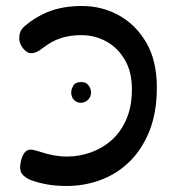

<svg xmlns="http://www.w3.org/2000/svg" viewBox="-20 -607 590 639"><path d="M201 12Q166 12 135.5 6.5Q105 1 79 -9Q63 -17 55 -26Q47 -35 47 -51Q47 -61 50.5 -74.5Q54 -88 61.5 -98.5Q69 -109 82 -109Q89 -109 97.5 -106.5Q106 -104 113 -102Q137 -94 159 -90Q181 -86 203 -86Q244 -86 283 -100Q322 -114 352.5 -141.5Q383 -169 401 -211Q419 -253 419 -309Q419 -368 395.5 -408Q372 -448 334 -469Q296 -490 250 -490Q212 -490 182 -480Q152 -470 125 -449Q112 -439 103 -434.5Q94 -430 83 -430Q75 -430 66 -437Q57 -444 50.5 -455.5Q44 -467 44 -480Q44 -491 47.5 -500.5Q51 -510 62 -520Q101 -553 146.5 -570Q192 -587 253 -587Q320 -587 376.5 -555.5Q433 -524 467.5 -464Q502 -404 502 -316Q502 -233 477.5 -171.5Q453 -110 411 -69Q369 -28 315 -8Q261 12 201 12ZM217 -300Q217 -310 224 -322Q231 -334 250 -334Q267 -334 275 -322.5Q283 -311 283 -300Q283 -285 273 -275Q263 -265 249 -265Q235 -265 226 -274.5Q217 -284 217 -300Z"/></svg>

Font: Playpen Sans Hebrew
Style: Regular
Weight: 400
Designer: Tom Grace, Laura Meseguer, Veronika Burian, José Scaglione
Foundry: TypeTogether
Version: Version 2.000